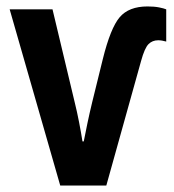

<svg xmlns="http://www.w3.org/2000/svg" viewBox="-20 -576 540 596"><path d="M310 0 418 -387Q429 -427 441 -439Q453 -451 471 -451Q482 -451 496 -447V-547Q489 -550 474 -553Q459 -556 438 -556Q380 -556 351.5 -522.5Q323 -489 299 -392L266 -258Q258 -225 251.5 -194Q245 -163 240 -137H236Q232 -163 225.5 -196.5Q219 -230 212 -258L143 -547H10L167 0Z"/></svg>

Font: Noto Sans Mono UI Condensed
Style: Bold
Weight: 700
Width: 3
Designer: Monotype Design team
Foundry: Monotype Imaging Inc.
Version: 1.000